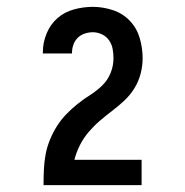

<svg xmlns="http://www.w3.org/2000/svg" viewBox="-20 -863 540 560"><path d="M107 -323V-324Q107 -346 108 -368.5Q109 -391 113 -412.5Q117 -434 125.5 -455Q134 -476 146 -495Q158 -514 173.5 -530Q189 -546 206.5 -560Q224 -574 243 -586Q262 -598 278 -613.5Q294 -629 302.5 -650Q311 -671 311 -693Q311 -707 308.5 -720.5Q306 -734 298 -745.5Q290 -757 277 -763Q264 -769 251 -769Q239 -769 227 -765Q215 -761 206.5 -752.5Q198 -744 194 -732.5Q190 -721 190 -709V-707H105V-711Q105 -739 116 -765.5Q127 -792 147.5 -810Q168 -828 195.5 -835.5Q223 -843 251 -843Q280 -843 309 -833.5Q338 -824 358.5 -802.5Q379 -781 387.5 -752Q396 -723 396 -693Q396 -670 390 -647.5Q384 -625 372 -605.5Q360 -586 343 -570Q326 -554 307.5 -540Q289 -526 271.5 -511Q254 -496 239 -478.5Q224 -461 213.5 -440.5Q203 -420 197 -397H393V-323Z"/></svg>

Font: Iosevka Term Semibold
Style: Regular
Weight: 600
Monospace: yes
Designer: Belleve Invis
Foundry: Belleve Invis
Version: Version 31.4.0